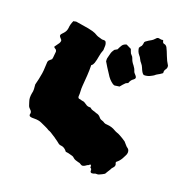

<svg xmlns="http://www.w3.org/2000/svg" viewBox="-75 -702 816 804"><g transform="rotate(-10 333.5 -300.0)"><path d="M420 -62Q423 -54 417 -44Q413 -38 406 -34Q399 -30 392 -25Q385 -21 378 -18.5Q371 -16 363 -15Q359 -14 358 -3Q354 4 346 6Q338 8 332 13Q327 16 320.5 19Q314 22 308 26Q302 26 296.5 26Q291 26 285 25Q278 25 271 20Q268 18 265.5 18Q263 18 260 17Q244 13 253 0Q255 -4 253.5 -6.5Q252 -9 252 -12Q255 -14 254.5 -15Q254 -16 256 -17Q255 -23 254 -23Q253 -23 248 -22Q245 -21 242.5 -22Q240 -23 237 -22Q230 -21 223.5 -22.5Q217 -24 214 -31Q211 -38 206 -41Q201 -46 196.5 -51Q192 -56 190 -63Q189 -68 185 -72Q181 -76 178 -79Q172 -86 162 -93Q160 -113 147 -122Q140 -126 137 -136Q136 -140 133.5 -144.5Q131 -149 129 -154Q126 -162 121.5 -169.5Q117 -177 114 -184Q113 -186 110.5 -189.5Q108 -193 106 -195Q103 -202 94.5 -213.5Q86 -225 82 -231Q74 -243 56 -253Q52 -255 47.5 -258Q43 -261 40 -265Q38 -271 42 -274.5Q46 -278 47 -283V-289Q46 -294 44.5 -299Q43 -304 44 -309Q46 -317 47.5 -325.5Q49 -334 53 -342Q58 -351 64 -358Q72 -366 76.5 -375Q81 -384 85 -393Q95 -403 104 -413Q113 -423 122 -434Q130 -444 137 -455.5Q144 -467 151 -477Q155 -482 160.5 -482.5Q166 -483 173 -485Q179 -491 184 -499Q189 -507 194 -513Q197 -521 193.5 -525.5Q190 -530 191 -535Q197 -538 203 -540.5Q209 -543 215 -546Q220 -549 223 -553Q226 -557 223 -566Q222 -568 222 -575Q223 -577 224 -578.5Q225 -580 227 -581Q229 -582 232.5 -583Q236 -584 239 -585Q254 -589 263 -601Q273 -616 288 -626Q292 -626 293 -624Q296 -624 300 -622Q315 -609 330 -597.5Q345 -586 359 -572Q369 -562 375 -550Q378 -545 383.5 -540Q389 -535 393 -530Q397 -528 401 -525.5Q405 -523 406 -519Q406 -509 401 -501Q396 -493 391 -485Q378 -475 368 -462.5Q358 -450 346 -439Q342 -436 338.5 -434Q335 -432 330 -432Q319 -412 306 -392.5Q293 -373 279 -353Q272 -343 267 -332.5Q262 -322 255 -312Q251 -304 258 -300Q260 -299 261.5 -297Q263 -295 265 -293Q273 -288 276 -281Q279 -274 282.5 -268.5Q286 -263 292 -260Q297 -258 297 -255Q299 -248 305 -242.5Q311 -237 315 -231Q320 -227 323 -222Q326 -217 327 -210Q328 -202 333.5 -196.5Q339 -191 342 -184Q345 -179 352 -175Q370 -163 379 -146Q383 -139 388 -133.5Q393 -128 397 -121Q401 -115 404.5 -108Q408 -101 412 -93Q414 -86 415 -78Q416 -70 420 -62ZM653 -452Q652 -435 648.5 -414.5Q645 -394 646 -374Q643 -364 634 -360.5Q625 -357 621 -347Q619 -346 614 -346Q607 -345 598.5 -345.5Q590 -346 582 -344H573Q564 -344 555.5 -346Q547 -348 539 -353Q536 -359 536 -366Q536 -375 537.5 -384.5Q539 -394 537 -404Q535 -412 536 -421Q537 -430 535 -438Q532 -453 539 -469Q543 -471 546 -472.5Q549 -474 553 -475Q556 -477 559 -480.5Q562 -484 565 -488Q569 -490 572 -490Q578 -491 584.5 -491Q591 -491 597 -491Q604 -491 610 -493Q616 -495 621 -496Q626 -496 629 -493Q632 -490 635 -488Q637 -486 640 -485Q643 -484 645 -482Q644 -481 644 -479Q644 -477 643 -476Q642 -469 647 -465.5Q652 -462 653 -452ZM505 -357Q508 -343 493 -342Q482 -342 469 -331Q466 -332 463 -332Q460 -332 458 -332Q451 -330 444.5 -328Q438 -326 431 -323Q425 -325 420 -327.5Q415 -330 411 -331Q407 -335 406 -337Q396 -357 396 -383Q395 -397 394.5 -410.5Q394 -424 394 -437Q396 -441 397.5 -444Q399 -447 400 -448Q408 -456 416 -464.5Q424 -473 436 -478H450Q458 -484 468 -489.5Q478 -495 491 -491L505 -470Q504 -467 504 -464Q504 -461 503 -458Q501 -451 503.5 -444Q506 -437 504 -429Q501 -416 504 -400Q506 -387 503 -375Q502 -371 503 -366.5Q504 -362 505 -357Z"/></g></svg>

Font: Daruma Drop One
Style: Regular
Weight: 400
Designer: Maniackers Design
Version: Version 1.000